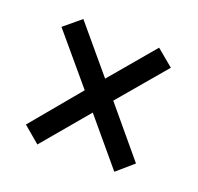

<svg xmlns="http://www.w3.org/2000/svg" viewBox="-81 -643 586 569"><g transform="rotate(20 212.5 -359.0)"><path d="M90 -161 38 -205 167 -360 38 -513 91 -557 212 -413 331 -554 384 -510 257 -360 384 -208 332 -163 212 -306Z"/></g></svg>

Font: Noto Serif Ethiopic ExtraCondensed ExtraBold
Style: Regular
Weight: 800
Width: 2
Designer: Monotype Design Team
Foundry: Monotype Imaging Inc.
Version: Version 2.102; ttfautohint (v1.8.4.7-5d5b)